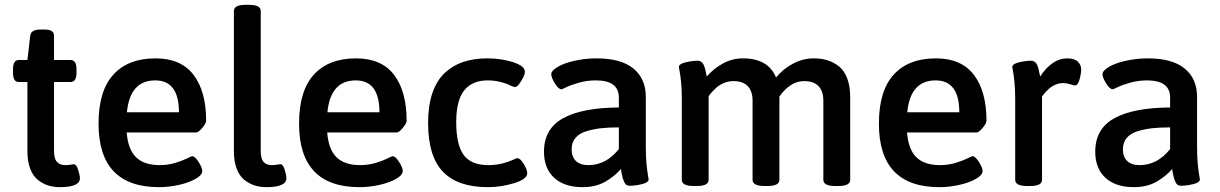

<svg xmlns="http://www.w3.org/2000/svg" viewBox="-20 -773 5082 800"><path d="M167 -649.9Q205.1 -649.9 205.1 -624V-522.9H273.9Q298.8 -522.9 298.8 -483.9V-470.2Q298.8 -431.2 273.9 -431.2H205.1V-145Q205.1 -111.8 217.3 -98.4Q229.5 -85 252 -85Q263.7 -85 274.7 -86.9Q285.6 -88.9 288.1 -88.9Q298.3 -88.9 305.7 -65.4Q313 -42 313 -30.8Q313 6.8 230 6.8Q202.6 6.8 179.4 -0.7Q156.2 -8.3 136.5 -24.7Q116.7 -41 105.5 -71Q94.2 -101.1 94.2 -142.1V-431.2H58.1Q34.2 -431.2 34.2 -470.2V-483.9Q34.2 -522.9 58.1 -522.9H94.2L106 -624Q108.9 -649.9 147.9 -649.9Z M627.9 -529.8Q734.4 -529.8 786.6 -460.9Q838.9 -392.1 838.9 -270Q838.9 -259.3 823 -240.2Q807.1 -221.2 797.9 -221.2H507.8Q513.7 -149.4 547.4 -117.2Q581.1 -85 645 -85Q679.2 -85 710 -94.2Q740.7 -103.5 759 -112.8Q777.3 -122.1 780.8 -122.1Q792.5 -122.1 807.6 -97.9Q822.8 -73.7 822.8 -61Q822.8 -43.5 794.7 -27.6Q766.6 -11.7 724.9 -2.4Q683.1 6.8 642.6 6.8Q390.6 6.8 390.6 -257.8Q390.6 -394.5 452.4 -462.2Q514.2 -529.8 627.9 -529.8ZM627 -438Q521.5 -438 508.8 -305.2H725.6Q725.6 -438 627 -438Z M1017.6 -752.9Q1066.4 -752.9 1066.4 -727.1V-145Q1066.4 -111.8 1078.1 -98.4Q1089.8 -85 1112.3 -85Q1124 -85 1135 -86.9Q1146 -88.9 1148.4 -88.9Q1159.2 -88.9 1166.3 -65.7Q1173.3 -42.5 1173.3 -30.8Q1173.3 6.8 1090.3 6.8Q1063 6.8 1039.8 -0.7Q1016.6 -8.3 996.8 -24.7Q977.1 -41 965.8 -71Q954.6 -101.1 954.6 -142.1V-727.1Q954.6 -752.9 1003.4 -752.9Z M1463.4 -529.8Q1569.8 -529.8 1622.1 -460.9Q1674.3 -392.1 1674.3 -270Q1674.3 -259.3 1658.4 -240.2Q1642.6 -221.2 1633.3 -221.2H1343.3Q1349.1 -149.4 1382.8 -117.2Q1416.5 -85 1480.5 -85Q1514.6 -85 1545.4 -94.2Q1576.2 -103.5 1594.5 -112.8Q1612.8 -122.1 1616.2 -122.1Q1627.9 -122.1 1643.1 -97.9Q1658.2 -73.7 1658.2 -61Q1658.2 -43.5 1630.1 -27.6Q1602.1 -11.7 1560.3 -2.4Q1518.6 6.8 1478 6.8Q1226.1 6.8 1226.1 -257.8Q1226.1 -394.5 1287.8 -462.2Q1349.6 -529.8 1463.4 -529.8ZM1462.4 -438Q1356.9 -438 1344.2 -305.2H1561Q1561 -438 1462.4 -438Z M2009.8 -529.8Q2068.8 -529.8 2117.9 -513.9Q2167 -498 2167 -474.1Q2167 -460.4 2151.6 -435.3Q2136.2 -410.2 2126 -410.2Q2122.1 -410.2 2110.8 -415Q2063.5 -438 2011.7 -438Q1947.3 -438 1914.1 -396.2Q1880.9 -354.5 1880.9 -264.2Q1880.9 -169.9 1911.9 -127.4Q1942.9 -85 2014.6 -85Q2069.8 -85 2121.6 -108.9Q2131.3 -113.8 2135.7 -113.8Q2147.9 -113.8 2162.4 -89.8Q2176.8 -65.9 2176.8 -51.8Q2176.8 -26.4 2122.1 -9.8Q2067.4 6.8 2012.7 6.8Q1886.7 6.8 1825.2 -57.9Q1763.7 -122.6 1763.7 -261.2Q1763.7 -333 1781.7 -385.5Q1799.8 -438 1833.3 -469.2Q1866.7 -500.5 1910.6 -515.1Q1954.6 -529.8 2009.8 -529.8Z M2465.8 -529.8Q2567.9 -529.8 2619.4 -487.3Q2670.9 -444.8 2670.9 -369.1V-160.2Q2670.9 -120.1 2673.8 -89.6Q2676.8 -59.1 2679.7 -43.9Q2682.6 -28.8 2682.6 -25.9Q2682.6 -12.2 2654.3 -5.6Q2626 1 2603.5 1Q2595.7 1 2589.8 -2.9Q2584 -6.8 2580.1 -16.6Q2576.2 -26.4 2574.5 -31.5Q2572.8 -36.6 2570.1 -51.5Q2567.4 -66.4 2566.9 -68.8Q2542 -39.1 2502.2 -16.1Q2462.4 6.8 2407.7 6.8Q2331.5 6.8 2289.1 -32.2Q2246.6 -71.3 2246.6 -141.1Q2246.6 -236.3 2326.2 -280.3Q2405.8 -324.2 2558.6 -325.2V-366.2Q2558.6 -438 2462.9 -438Q2426.3 -438 2393.1 -428.7Q2359.9 -419.4 2340.8 -410.2Q2321.8 -400.9 2319.8 -400.9Q2307.1 -400.9 2292 -425.5Q2276.9 -450.2 2276.9 -463.9Q2276.9 -474.6 2292 -486.3Q2307.1 -498 2332 -507.6Q2356.9 -517.1 2392.6 -523.4Q2428.2 -529.8 2465.8 -529.8ZM2558.6 -242.2Q2516.1 -242.2 2484.9 -238.8Q2453.6 -235.4 2423.6 -226.3Q2393.6 -217.3 2377.7 -198.2Q2361.8 -179.2 2361.8 -150.9Q2361.8 -119.6 2379.6 -102.3Q2397.5 -85 2431.6 -85Q2505.4 -85 2558.6 -151.9Z M3370.6 -529.8Q3402.3 -529.8 3428.2 -521.7Q3454.1 -513.7 3476.1 -496.1Q3498 -478.5 3510.3 -445.8Q3522.5 -413.1 3522.5 -368.2V-23.9Q3522.5 2 3473.6 2H3459.5Q3410.6 2 3410.6 -23.9V-354Q3410.6 -392.6 3390.9 -413.8Q3371.1 -435.1 3330.6 -435.1Q3273.4 -435.1 3227.5 -371.1V-366.2V-23.9Q3227.5 2 3178.7 2H3164.6Q3115.7 2 3115.7 -23.9V-354Q3115.7 -392.6 3095.9 -413.8Q3076.2 -435.1 3035.6 -435.1Q3015.1 -435.1 2995.6 -426.8Q2976.1 -418.5 2963.4 -406.5Q2950.7 -394.5 2942.9 -385.5Q2935.1 -376.5 2932.6 -371.1V-23.9Q2932.6 2 2883.8 2H2869.6Q2820.8 2 2820.8 -23.9V-360.8Q2820.8 -399.9 2817.9 -430.2Q2814.9 -460.4 2811.8 -475.6Q2808.6 -490.7 2808.6 -493.2Q2808.6 -506.8 2836.9 -513.4Q2865.2 -520 2887.7 -520Q2894.5 -520 2899.9 -516.6Q2905.3 -513.2 2908.4 -509Q2911.6 -504.9 2914.6 -496.6Q2917.5 -488.3 2918.7 -483.2Q2919.9 -478 2921.9 -467.8Q2923.8 -457.5 2924.8 -454.1Q2952.1 -486.3 2991.5 -508.1Q3030.8 -529.8 3075.7 -529.8Q3180.7 -529.8 3213.4 -450.2Q3241.2 -484.4 3283 -507.1Q3324.7 -529.8 3370.6 -529.8Z M3879.4 -529.8Q3985.8 -529.8 4038.1 -460.9Q4090.3 -392.1 4090.3 -270Q4090.3 -259.3 4074.5 -240.2Q4058.6 -221.2 4049.3 -221.2H3759.3Q3765.1 -149.4 3798.8 -117.2Q3832.5 -85 3896.5 -85Q3930.7 -85 3961.4 -94.2Q3992.2 -103.5 4010.5 -112.8Q4028.8 -122.1 4032.2 -122.1Q4043.9 -122.1 4059.1 -97.9Q4074.2 -73.7 4074.2 -61Q4074.2 -43.5 4046.1 -27.6Q4018.1 -11.7 3976.3 -2.4Q3934.6 6.8 3894 6.8Q3642.1 6.8 3642.1 -257.8Q3642.1 -394.5 3703.9 -462.2Q3765.6 -529.8 3879.4 -529.8ZM3878.4 -438Q3772.9 -438 3760.3 -305.2H3977.1Q3977.1 -438 3878.4 -438Z M4426.8 -529.8Q4457 -529.8 4470.9 -516.1Q4484.9 -502.4 4484.9 -483.9Q4484.9 -465.3 4477.8 -441.2Q4470.7 -417 4460 -417Q4455.1 -417 4439.7 -421.9Q4424.3 -426.8 4408.7 -426.8Q4392.1 -426.8 4376 -419.4Q4359.9 -412.1 4348.6 -401.4Q4337.4 -390.6 4331.3 -383.3Q4325.2 -376 4321.8 -371.1V-23.9Q4321.8 2 4272.9 2H4258.8Q4210 2 4210 -23.9V-360.8Q4210 -399.9 4207 -430.2Q4204.1 -460.4 4200.9 -475.6Q4197.8 -490.7 4197.8 -493.2Q4197.8 -506.8 4226.1 -513.4Q4254.4 -520 4276.9 -520Q4283.7 -520 4289.1 -516.6Q4294.4 -513.2 4297.6 -509Q4300.8 -504.9 4303.7 -496.6Q4306.6 -488.3 4307.9 -483.2Q4309.1 -478 4311 -467.8Q4313 -457.5 4314 -454.1Q4363.8 -529.8 4426.8 -529.8Z M4762.7 -529.8Q4864.7 -529.8 4916.3 -487.3Q4967.8 -444.8 4967.8 -369.1V-160.2Q4967.8 -120.1 4970.7 -89.6Q4973.6 -59.1 4976.6 -43.9Q4979.5 -28.8 4979.5 -25.9Q4979.5 -12.2 4951.2 -5.6Q4922.9 1 4900.4 1Q4892.6 1 4886.7 -2.9Q4880.9 -6.8 4877 -16.6Q4873 -26.4 4871.3 -31.5Q4869.6 -36.6 4866.9 -51.5Q4864.3 -66.4 4863.8 -68.8Q4838.9 -39.1 4799.1 -16.1Q4759.3 6.8 4704.6 6.8Q4628.4 6.8 4585.9 -32.2Q4543.5 -71.3 4543.5 -141.1Q4543.5 -236.3 4623 -280.3Q4702.6 -324.2 4855.5 -325.2V-366.2Q4855.5 -438 4759.8 -438Q4723.1 -438 4689.9 -428.7Q4656.7 -419.4 4637.7 -410.2Q4618.7 -400.9 4616.7 -400.9Q4604 -400.9 4588.9 -425.5Q4573.7 -450.2 4573.7 -463.9Q4573.7 -474.6 4588.9 -486.3Q4604 -498 4628.9 -507.6Q4653.8 -517.1 4689.5 -523.4Q4725.1 -529.8 4762.7 -529.8ZM4855.5 -242.2Q4813 -242.2 4781.7 -238.8Q4750.5 -235.4 4720.5 -226.3Q4690.4 -217.3 4674.6 -198.2Q4658.7 -179.2 4658.7 -150.9Q4658.7 -119.6 4676.5 -102.3Q4694.3 -85 4728.5 -85Q4802.2 -85 4855.5 -151.9Z"/></svg>

Font: Asap Symbol
Style: Regular
Weight: 900
Designer: Tania Quindós, Elena González Miranda, Marcela Romero, Pablo Cosgaya
Foundry: Omnibus-Type
Version: Version 1.000;PS 001.000;hotconv 1.0.70;makeotf.lib2.5.58329